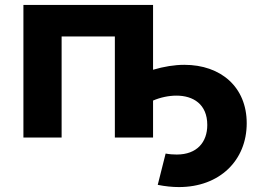

<svg xmlns="http://www.w3.org/2000/svg" viewBox="-20 -558 1035 779"><path d="M601 -275V-538H75V0H230V-410H446V0H601V-150C631 -163 665 -170 696 -170C763 -170 821 -136 821 -51C821 19 779 69 697 69C683 69 668 68 652 65L620 192C650 198 679 201 706 201C871 201 981 93 981 -58C981 -205 876 -295 728 -295C688 -295 645 -288 601 -275Z"/></svg>

Font: AWKNG-Font
Style: Bold
Weight: 700
Designer: Awakening Church
Foundry: Awakening Church
Version: Version 1.700;PS 001.700;hotconv 1.0.88;makeotf.lib2.5.64775